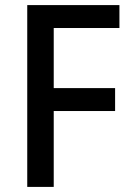

<svg xmlns="http://www.w3.org/2000/svg" viewBox="-20 -734 519 754"><path d="M191 0H87V-714H449V-624H191V-388H432V-298H191Z"/></svg>

Font: Noto Sans Gurmukhi UI SemiCondensed Medium
Style: Regular
Weight: 500
Width: 4
Designer: Jelle Bosma - Monotype Design Team
Foundry: Monotype Imaging Inc.
Version: Version 2.004; ttfautohint (v1.8.4.7-5d5b)